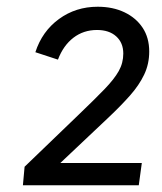

<svg xmlns="http://www.w3.org/2000/svg" viewBox="-20 -773 481 570"><path d="M48 -223 53 -278 213 -432Q261 -478 290 -508Q319 -538 332.5 -562Q346 -586 346 -614Q346 -646 325 -665Q304 -684 268 -684Q228 -684 198 -661Q168 -638 152 -596L85 -618Q105 -680 155 -716.5Q205 -753 270 -753Q315 -753 349.5 -736.5Q384 -720 403.5 -690.5Q423 -661 423 -620Q423 -583 408 -551.5Q393 -520 366 -489.5Q339 -459 303 -425L159 -289H401L392 -223Z"/></svg>

Font: Kosmopol Plus Jakarta Sans Italic It
Style: Regular
Weight: 400
Italic angle: -8.04999°
Designer: Gumpita Rahayu
Foundry: Tokotype
Version: Version 2.006